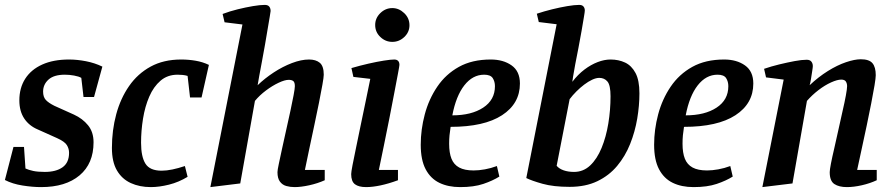

<svg xmlns="http://www.w3.org/2000/svg" viewBox="-21 -754 3656 784"><path d="M147 10Q112 10 71 3.5Q30 -3 -1 -19L34 -154H77L83 -66Q96 -60 114.5 -56Q133 -52 162 -52Q208 -52 234.5 -71Q261 -90 261 -130Q261 -147 252 -161.5Q243 -176 212 -190L134 -225Q98 -240 78 -270Q58 -300 58 -344Q58 -395 82 -432.5Q106 -470 151.5 -490.5Q197 -511 261 -511Q294 -511 330 -504Q366 -497 397 -482L363 -358H320L311 -436Q301 -442 281.5 -445.5Q262 -449 244 -449Q199 -449 177 -429Q155 -409 155 -380Q155 -358 166 -346Q177 -334 201 -322L281 -286Q316 -270 338.5 -242.5Q361 -215 361 -173Q361 -86 304 -38Q247 10 147 10Z M595 10Q549 10 513 -6.5Q477 -23 456.5 -58Q436 -93 436 -150Q436 -222 453.5 -287Q471 -352 506 -402.5Q541 -453 594 -482Q647 -511 719 -511Q749 -511 778 -506Q807 -501 832 -489L802 -356H755L745 -444Q735 -447 724.5 -448Q714 -449 704 -449Q663 -449 634.5 -424.5Q606 -400 588.5 -359.5Q571 -319 563 -269.5Q555 -220 555 -171Q555 -114 573 -85.5Q591 -57 639 -57Q659 -57 683 -62Q707 -67 734 -76L745 -32Q709 -10 669 0Q629 10 595 10Z M838 10 969 -654 896 -663 888 -697Q917 -708 949.5 -716Q982 -724 1011.5 -729Q1041 -734 1060 -734Q1073 -734 1078.5 -727Q1084 -720 1084 -709Q1084 -706 1080.5 -686Q1077 -666 1072 -636Q1067 -606 1061 -571Q1055 -536 1048.5 -502.5Q1042 -469 1037.5 -443.5Q1033 -418 1031 -406Q1060 -434 1096.5 -458Q1133 -482 1171 -496.5Q1209 -511 1241 -511Q1269 -511 1285 -497.5Q1301 -484 1301 -449Q1301 -439 1295.5 -408Q1290 -377 1281.5 -334.5Q1273 -292 1262.5 -243Q1252 -194 1242 -146.5Q1232 -99 1224 -60H1305V-18Q1276 -5 1242 2.5Q1208 10 1182 10Q1164 10 1148 5.5Q1132 1 1122 -12.5Q1112 -26 1112 -51Q1112 -59 1117.5 -85Q1123 -111 1131 -148Q1139 -185 1148 -225Q1157 -265 1165 -302Q1173 -339 1178 -366Q1183 -393 1183 -402Q1183 -418 1176.5 -423Q1170 -428 1158 -428Q1142 -428 1116.5 -416Q1091 -404 1065 -384.5Q1039 -365 1020 -342L960 -5Z M1474 10Q1444 10 1428.5 -1.5Q1413 -13 1413 -43Q1413 -51 1418.5 -80Q1424 -109 1433 -151.5Q1442 -194 1452 -243.5Q1462 -293 1472.5 -342Q1483 -391 1491 -432L1422 -440L1414 -476Q1448 -486 1483 -494Q1518 -502 1546.5 -506.5Q1575 -511 1589 -511Q1599 -511 1604.5 -505.5Q1610 -500 1610 -489Q1610 -485 1604 -453.5Q1598 -422 1589 -374.5Q1580 -327 1569 -271Q1558 -215 1546.5 -159.5Q1535 -104 1526 -60H1604V-18Q1566 -4 1533 3Q1500 10 1474 10ZM1581 -583Q1553 -583 1532 -603Q1511 -623 1511 -652Q1511 -680 1532 -700.5Q1553 -721 1581 -721Q1608 -721 1629.5 -700.5Q1651 -680 1651 -651Q1651 -623 1630 -603Q1609 -583 1581 -583Z M1858 10Q1809 10 1773 -7.5Q1737 -25 1717 -63Q1697 -101 1697 -163Q1697 -225 1713.5 -287Q1730 -349 1764.5 -400Q1799 -451 1853 -481Q1907 -511 1983 -511Q2034 -511 2068 -487Q2102 -463 2102 -413Q2102 -331 2029 -283.5Q1956 -236 1819 -236Q1816 -217 1814.5 -201.5Q1813 -186 1813 -167Q1813 -130 1822.5 -106Q1832 -82 1854 -70Q1876 -58 1913 -58Q1934 -58 1959 -62.5Q1984 -67 2008 -76L2018 -33Q1991 -16 1952.5 -3Q1914 10 1858 10ZM1826 -283Q1904 -283 1952 -314.5Q2000 -346 2000 -402Q2000 -421 1991 -435Q1982 -449 1956 -449Q1909 -449 1875 -405.5Q1841 -362 1826 -283Z M2305 9Q2239 9 2194.5 -3.5Q2150 -16 2128 -27L2252 -655L2179 -664L2171 -698Q2201 -708 2233.5 -716Q2266 -724 2295.5 -729Q2325 -734 2344 -734Q2356 -734 2361.5 -727.5Q2367 -721 2367 -711Q2367 -706 2363 -682.5Q2359 -659 2353.5 -626.5Q2348 -594 2341 -558.5Q2334 -523 2328 -492Q2322 -461 2319 -441Q2316 -421 2316 -420Q2339 -450 2365.5 -470Q2392 -490 2419.5 -500.5Q2447 -511 2472 -511Q2505 -511 2531.5 -498.5Q2558 -486 2574 -456Q2590 -426 2590 -373Q2590 -323 2581 -269.5Q2572 -216 2552 -166Q2532 -116 2499 -76.5Q2466 -37 2418 -14Q2370 9 2305 9ZM2323 -52Q2361 -52 2389 -78.5Q2417 -105 2435.5 -150Q2454 -195 2463 -250Q2472 -305 2472 -361Q2472 -406 2459.5 -421Q2447 -436 2426 -436Q2413 -436 2397 -428.5Q2381 -421 2364.5 -408.5Q2348 -396 2332.5 -380.5Q2317 -365 2305 -349L2252 -77Q2262 -65 2280.5 -58.5Q2299 -52 2323 -52Z M2811 10Q2762 10 2726 -7.5Q2690 -25 2670 -63Q2650 -101 2650 -163Q2650 -225 2666.5 -287Q2683 -349 2717.5 -400Q2752 -451 2806 -481Q2860 -511 2936 -511Q2987 -511 3021 -487Q3055 -463 3055 -413Q3055 -331 2982 -283.5Q2909 -236 2772 -236Q2769 -217 2767.5 -201.5Q2766 -186 2766 -167Q2766 -130 2775.5 -106Q2785 -82 2807 -70Q2829 -58 2866 -58Q2887 -58 2912 -62.5Q2937 -67 2961 -76L2971 -33Q2944 -16 2905.5 -3Q2867 10 2811 10ZM2779 -283Q2857 -283 2905 -314.5Q2953 -346 2953 -402Q2953 -421 2944 -435Q2935 -449 2909 -449Q2862 -449 2828 -405.5Q2794 -362 2779 -283Z M3092 10 3179 -429 3107 -438 3099 -473Q3128 -483 3161 -491Q3194 -499 3223.5 -504.5Q3253 -510 3273 -510Q3286 -510 3292 -502.5Q3298 -495 3298 -484Q3298 -479 3295.5 -463.5Q3293 -448 3290.5 -431.5Q3288 -415 3285 -406Q3321 -440 3359.5 -464Q3398 -488 3433.5 -500Q3469 -512 3494 -512Q3528 -512 3541.5 -496Q3555 -480 3555 -447Q3555 -436 3550 -405.5Q3545 -375 3536.5 -332Q3528 -289 3518 -241Q3508 -193 3497.5 -145.5Q3487 -98 3479 -60H3559V-18Q3531 -5 3498 2.5Q3465 10 3437 10Q3405 10 3386 -2.5Q3367 -15 3367 -51Q3367 -60 3372 -86Q3377 -112 3385.5 -148Q3394 -184 3402.5 -224Q3411 -264 3419.5 -300.5Q3428 -337 3433 -364.5Q3438 -392 3438 -402Q3438 -413 3433 -421Q3428 -429 3414 -429Q3398 -429 3372.5 -417.5Q3347 -406 3321 -386Q3295 -366 3274 -342L3215 -5Z"/></svg>

Font: Manuale SemiBold
Style: Italic
Weight: 600
Italic angle: -11°
Designer: Eduardo Tunni / Pablo Cosgaya
Foundry: Eduardo Tunni / Pablo Cosgaya
Version: Version 1.002